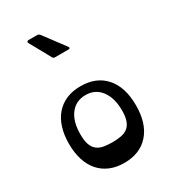

<svg xmlns="http://www.w3.org/2000/svg" viewBox="-234 -1110 1117 1246"><g transform="rotate(-30 324.0 -487.0)"><path d="M324 -494Q252 -494 210 -440Q168 -386 168 -289Q168 -241 178.5 -212Q189 -183 209.5 -167Q230 -151 259 -146Q288 -141 324 -141Q360 -141 389 -146.5Q418 -152 438 -167.5Q458 -183 469 -212Q480 -241 480 -289Q480 -383 438 -438.5Q396 -494 324 -494ZM324 -560Q442 -560 508.5 -484.5Q575 -409 575 -273Q575 -137 508.5 -61.5Q442 14 324 14Q265 14 218.5 -5.5Q172 -25 139.5 -62Q107 -99 90 -152Q73 -205 73 -273Q73 -340 90 -393.5Q107 -447 139.5 -484Q172 -521 218.5 -540.5Q265 -560 324 -560ZM248 -988Q258 -988 266 -979L383 -823Q396 -805 374 -805H276Q263 -805 258 -816L173 -970Q168 -978 171.5 -983Q175 -988 183 -988Z"/></g></svg>

Font: OpenDyslexic 3
Style: Regular
Weight: 400
Designer: Abelardo Gonzalez
Version: Version 1.000;PS 001.001;hotconv 1.0.56